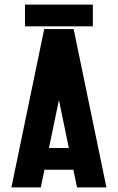

<svg xmlns="http://www.w3.org/2000/svg" viewBox="-20 -809 509 829"><path d="M87.9 -789.1V-695.3H380.9V-789.1ZM439.5 0 297.9 -683.6H170.9L29.3 0H156.2L171.9 -76.2H296.9L312.5 0ZM234.4 -377 277.3 -169.9H191.4Z"/></svg>

Font: Saman Dere
Style: Regular
Weight: 400
Designer: Tuna Ça_lar Gümü_
Foundry: Tuna Ça_lar Gümü_
Version: Version 1.001;hotconv 1.0.109;makeotfexe 2.5.65596